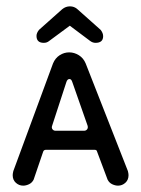

<svg xmlns="http://www.w3.org/2000/svg" viewBox="-20 -575 445 605"><path d="M53 10Q40 10 30 1Q20 -8 20 -23Q20 -28 22 -36L147 -375Q154 -392 168 -401Q182 -410 198 -410Q214 -410 228.5 -401Q243 -392 250 -375L383 -36Q385 -28 385 -23Q385 -8 375 1Q365 10 352 10Q343 10 333.5 5.5Q324 1 319 -9L286 -97Q285 -103 278 -103H125Q118 -103 116 -97L86 -9Q81 1 71.5 5.5Q62 10 53 10ZM155 -163H245Q251 -163 254.5 -167.5Q258 -172 256 -179L208 -316Q205 -326 199 -326Q192 -326 189 -316L144 -178Q142 -172 145.5 -167.5Q149 -163 155 -163ZM118 -440Q95 -440 95 -462Q95 -471 103 -481L176 -546Q187 -555 200.5 -555Q214 -555 224 -546L297 -481Q305 -471 305 -461Q305 -440 281 -440Q272 -440 264 -446L200 -494L135 -446Q128 -440 118 -440Z"/></svg>

Font: Dongle
Style: Regular
Weight: 400
Designer: Yanghee Ryu
Foundry: Yanghee Ryu
Version: Version 2.000